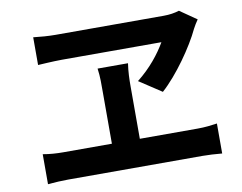

<svg xmlns="http://www.w3.org/2000/svg" viewBox="-77 -823 1154 914"><g transform="rotate(-10 500.0 -365.5)"><path d="M897 -621C904 -635 912 -647 922 -662L841 -718C819 -711 794 -707 766 -707H243C209 -707 170 -710 136 -714V-580C136 -580 213 -585 252 -585H733C703 -533 656 -473 591 -422L699 -351C774 -418 859 -540 897 -621ZM926 -158C899 -154 868 -150 832 -150H552V-403C552 -437 553 -475 559 -514H412C418 -473 417 -433 417 -400V-150H182C151 -150 117 -152 84 -158V-13C119 -16 152 -18 182 -18H832C856 -18 897 -16 926 -13V-158Z"/></g></svg>

Font: Glow Sans TC Normal
Style: Bold
Weight: 700
Designer: Ryoko NISHIZUKA (kana, bopomofo & ideographs); Paul D. Hunt (Latin, Greek & Cyrillic); Sandoll Communications, Soo-young
Version: Version 0.93